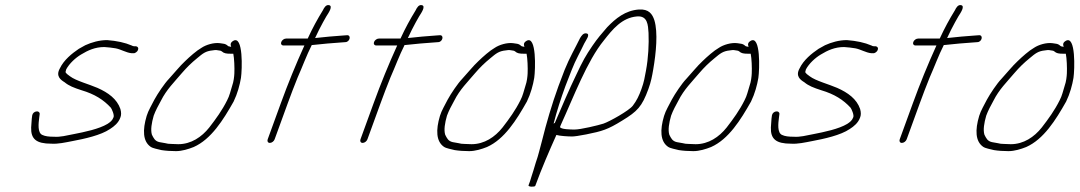

<svg xmlns="http://www.w3.org/2000/svg" viewBox="-20 -601 4200 747"><path d="M509.2 -421H502.2C498.9 -421 495.6 -422 492.3 -424C466.5 -435.2 434.9 -442 397 -445C366 -445 336.4 -436.3 311.7 -425L286.6 -411C259.9 -392.9 228.5 -367.8 212.9 -335C196 -305 215.7 -290.5 231.3 -281C248.3 -266.9 267.1 -259.7 297 -250C348.7 -234.7 383.1 -212.6 411.2 -182C414.4 -178.1 426.3 -152.7 421.4 -144C417.2 -132.3 408.8 -125.9 398.3 -119C365.3 -99 308.4 -87.3 265.8 -79C239 -73.8 214.5 -67.1 190.1 -69C170.5 -69 156.1 -70.6 144.7 -76C125.6 -84.3 129.5 -120.2 132.8 -145L134.5 -158C133.9 -173.5 108.2 -169.4 105.3 -152L103.6 -139C102.9 -129.7 102.1 -118.3 101.2 -105C99.8 -60.3 120.9 -42 179.3 -42C205.9 -40.2 233 -46.6 261.4 -52C308.5 -60.9 372.2 -74.6 408 -99C424.6 -109.6 440.7 -122.9 448 -143C452.1 -152.3 452.2 -163.7 448.4 -177C435.1 -216 401.1 -240.5 359.3 -259C328.4 -272.6 275.3 -286.6 252.6 -304C248.7 -307.1 233.3 -316.8 235.2 -322C235.7 -325.3 236.5 -328.3 237.5 -331C249.7 -354.1 274.4 -376.5 295.6 -389C322 -405 349.7 -418 386.1 -418C402 -416.6 415.5 -415.7 429.8 -413C450.4 -409.2 470.7 -396.1 491.4 -394H498.4C504.9 -392.6 514.5 -399.7 516.9 -406.5C519.9 -414.5 516 -419.8 509.2 -421Z M879.5 -419C877.5 -419 875.6 -419.3 873.9 -420C870.5 -420 867.9 -421 866 -423C861 -427.7 855.3 -430.3 848.9 -431L835.6 -433C812 -436.1 781.6 -426.9 764 -415C744.8 -404.2 717.6 -380 700.1 -363C680.7 -345.3 655.4 -313.7 637 -294C620.3 -276.7 593.5 -237 580.5 -213C570.8 -193.2 556.9 -171.3 550.6 -150C534.2 -95 535.7 -51.1 565.9 -30C575.4 -23.4 593.7 -21 608.2 -17C624.4 -14.4 644.9 -13 664.7 -13C687.9 -13 713.1 -20.8 733.6 -29C801.6 -59.2 848.5 -134.2 889 -206C904.1 -237.3 912.9 -270.3 917.5 -298C922.2 -329.7 927 -465.6 887.4 -442C874.9 -434.6 876.6 -426.5 879.5 -419ZM887.7 -392C891.3 -374.6 892.9 -336.9 891.8 -315.5C891.2 -303.2 889.3 -283.8 883.2 -267C879.2 -252.3 876.3 -242.7 874.6 -238C871.9 -228.7 868.3 -219.7 863.8 -211C844.3 -171.8 820.5 -139 794.2 -105C764.8 -67.9 723.4 -40 673.6 -40C664.2 -40 655.3 -40.3 646.9 -41C637.6 -41 629.6 -42 623 -44L600.5 -48C582.4 -51.9 577.7 -63.9 571 -77C565.4 -95.7 569.8 -122.5 578 -151C585.1 -170.5 596.2 -191.2 606.1 -209C627.9 -252.9 659 -282.6 687 -316C708 -340.3 723.7 -355.5 747.5 -375C768.7 -392.5 779.4 -402.3 807.4 -405C821.7 -407.7 824.6 -405.5 836 -404C838 -404 840.3 -403 843 -401C851.1 -393.4 860.9 -392 876.7 -392Z M1074.2 -437.5C1071.5 -430 1075.6 -424 1083.3 -424H1164.3C1131.1 -351 1100.6 -276.3 1072.1 -198L1021.5 -59C1018.7 -51.3 1022.3 -45 1029.9 -45C1037.4 -45 1045.7 -51.3 1048.5 -59L1099.1 -198C1111.4 -231.8 1124.6 -266.3 1137.8 -299C1156.7 -341.5 1172.2 -384.8 1193.1 -426H1197.1C1236 -430.4 1272.1 -433.4 1309.7 -436L1323.1 -437C1341.1 -437 1347.6 -464 1330.9 -464L1316.5 -463C1279.6 -460.2 1244.1 -457.6 1205.9 -453C1216.2 -474.8 1226.3 -496 1236.8 -514.5L1249.5 -537C1258.4 -551 1276.9 -577.7 1260 -581C1248.3 -583.3 1241.2 -571.5 1236.2 -561C1215.2 -526.8 1195.8 -491.6 1177.2 -451H1093.2C1085.5 -451 1077 -445 1074.2 -437.5Z M1435.2 -437.5C1432.5 -430 1436.6 -424 1444.3 -424H1525.3C1492.1 -351 1461.6 -276.3 1433.1 -198L1382.5 -59C1379.7 -51.3 1383.3 -45 1390.9 -45C1398.4 -45 1406.7 -51.3 1409.5 -59L1460.1 -198C1472.4 -231.8 1485.6 -266.3 1498.8 -299C1517.7 -341.5 1533.2 -384.8 1554.1 -426H1558.1C1597 -430.4 1633.1 -433.4 1670.7 -436L1684.1 -437C1702.1 -437 1708.6 -464 1691.9 -464L1677.5 -463C1640.6 -460.2 1605.1 -457.6 1566.9 -453C1577.2 -474.8 1587.3 -496 1597.8 -514.5L1610.5 -537C1619.4 -551 1637.9 -577.7 1621 -581C1609.3 -583.3 1602.2 -571.5 1597.2 -561C1576.2 -526.8 1556.8 -491.6 1538.2 -451H1454.2C1446.5 -451 1438 -445 1435.2 -437.5Z M2020.5 -419C2018.5 -419 2016.6 -419.3 2014.9 -420C2011.5 -420 2008.9 -421 2007 -423C2002 -427.7 1996.3 -430.3 1989.9 -431L1976.6 -433C1953 -436.1 1922.6 -426.9 1905 -415C1885.8 -404.2 1858.6 -380 1841.1 -363C1821.7 -345.3 1796.4 -313.7 1778 -294C1761.3 -276.7 1734.5 -237 1721.5 -213C1711.8 -193.2 1697.9 -171.3 1691.6 -150C1675.2 -95 1676.7 -51.1 1706.9 -30C1716.4 -23.4 1734.7 -21 1749.2 -17C1765.4 -14.4 1785.9 -13 1805.7 -13C1828.9 -13 1854.1 -20.8 1874.6 -29C1942.6 -59.2 1989.5 -134.2 2030 -206C2045.1 -237.3 2053.9 -270.3 2058.5 -298C2063.2 -329.7 2068 -465.6 2028.4 -442C2015.9 -434.6 2017.6 -426.5 2020.5 -419ZM2028.7 -392C2032.3 -374.6 2033.9 -336.9 2032.8 -315.5C2032.2 -303.2 2030.3 -283.8 2024.2 -267C2020.2 -252.3 2017.3 -242.7 2015.6 -238C2012.9 -228.7 2009.3 -219.7 2004.8 -211C1985.3 -171.8 1961.5 -139 1935.2 -105C1905.8 -67.9 1864.4 -40 1814.6 -40C1805.2 -40 1796.3 -40.3 1787.9 -41C1778.6 -41 1770.6 -42 1764 -44L1741.5 -48C1723.4 -51.9 1718.7 -63.9 1712 -77C1706.4 -95.7 1710.8 -122.5 1719 -151C1726.1 -170.5 1737.2 -191.2 1747.1 -209C1768.9 -252.9 1800 -282.6 1828 -316C1849 -340.3 1864.7 -355.5 1888.5 -375C1909.7 -392.5 1920.4 -402.3 1948.4 -405C1962.7 -407.7 1965.6 -405.5 1977 -404C1979 -404 1981.3 -403 1984 -401C1992.1 -393.4 2001.9 -392 2017.7 -392Z M2158.9 -107 2161.5 -114C2212.4 -225.2 2264 -363.8 2329.6 -444C2363.2 -487 2399.7 -531.9 2457.5 -537C2500.3 -541.1 2501.2 -502.8 2503.2 -473C2505.1 -430.7 2502.4 -375 2493.2 -326C2488.5 -301.2 2486 -282.9 2475.6 -254.5C2466.1 -228.3 2457 -209.4 2442.2 -190C2427.4 -170.2 2350.4 -127.6 2327.7 -120C2307.1 -113.4 2239.2 -97 2215.3 -97C2202.5 -97 2160.2 -97.5 2158.9 -107ZM2205.5 -70C2214.8 -70 2233.1 -72.7 2260.4 -78C2323.6 -90.7 2344.6 -97 2401 -132C2459.7 -167.7 2477.8 -186.3 2502.6 -254.5C2513.3 -283.9 2516.8 -304.1 2521.5 -331C2532.6 -395.4 2540.3 -474.9 2526 -522C2518.2 -546 2504.6 -566.7 2465.3 -564C2412.8 -560.1 2375.4 -529.5 2342.2 -495C2321.6 -471.2 2304.6 -451.9 2285 -423C2259 -384.9 2247.1 -363.9 2221.5 -309C2196.8 -258.6 2161.2 -175.6 2138.8 -123C2136.3 -121.7 2134.6 -120.7 2133.7 -120L2134.4 -122C2146.5 -169.2 2161.3 -215.2 2179.8 -266C2189.5 -290.7 2197.5 -311.5 2204.1 -328.5C2218.8 -366.8 2239 -401.3 2253.2 -432C2259.4 -444.5 2278.2 -467.8 2261.9 -471C2249.8 -473.4 2242.7 -462.5 2236.9 -453C2217.5 -413.4 2195.6 -376.1 2176.7 -329C2170.4 -311.7 2162.5 -290.7 2152.8 -266C2126.6 -194 2105.3 -120.2 2089.4 -56C2080.7 -25.3 2075.3 1.8 2064.4 32C2060.7 44 2057.6 54.3 2055.1 63C2049.4 78.5 2046.8 91.1 2042.2 104L2036.3 120C2034 126.4 2060.8 127 2062.6 122C2086.7 55.8 2116.1 -12.1 2144.7 -76C2156.5 -72 2190.4 -70 2205.5 -70Z M2892.5 -419C2890.5 -419 2888.6 -419.3 2886.9 -420C2883.5 -420 2880.9 -421 2879 -423C2874 -427.7 2868.3 -430.3 2861.9 -431L2848.6 -433C2825 -436.1 2794.6 -426.9 2777 -415C2757.8 -404.2 2730.6 -380 2713.1 -363C2693.7 -345.3 2668.4 -313.7 2650 -294C2633.3 -276.7 2606.5 -237 2593.5 -213C2583.8 -193.2 2569.9 -171.3 2563.6 -150C2547.2 -95 2548.7 -51.1 2578.9 -30C2588.4 -23.4 2606.7 -21 2621.2 -17C2637.4 -14.4 2657.9 -13 2677.7 -13C2700.9 -13 2726.1 -20.8 2746.6 -29C2814.6 -59.2 2861.5 -134.2 2902 -206C2917.1 -237.3 2925.9 -270.3 2930.5 -298C2935.2 -329.7 2940 -465.6 2900.4 -442C2887.9 -434.6 2889.6 -426.5 2892.5 -419ZM2900.7 -392C2904.3 -374.6 2905.9 -336.9 2904.8 -315.5C2904.2 -303.2 2902.3 -283.8 2896.2 -267C2892.2 -252.3 2889.3 -242.7 2887.6 -238C2884.9 -228.7 2881.3 -219.7 2876.8 -211C2857.3 -171.8 2833.5 -139 2807.2 -105C2777.8 -67.9 2736.4 -40 2686.6 -40C2677.2 -40 2668.3 -40.3 2659.9 -41C2650.6 -41 2642.6 -42 2636 -44L2613.5 -48C2595.4 -51.9 2590.7 -63.9 2584 -77C2578.4 -95.7 2582.8 -122.5 2591 -151C2598.1 -170.5 2609.2 -191.2 2619.1 -209C2640.9 -252.9 2672 -282.6 2700 -316C2721 -340.3 2736.7 -355.5 2760.5 -375C2781.7 -392.5 2792.4 -402.3 2820.4 -405C2834.7 -407.7 2837.6 -405.5 2849 -404C2851 -404 2853.3 -403 2856 -401C2864.1 -393.4 2873.9 -392 2889.7 -392Z M3387.2 -421H3380.2C3376.9 -421 3373.6 -422 3370.3 -424C3344.5 -435.2 3312.9 -442 3275 -445C3244 -445 3214.4 -436.3 3189.7 -425L3164.6 -411C3137.9 -392.9 3106.5 -367.8 3090.9 -335C3074 -305 3093.7 -290.5 3109.3 -281C3126.3 -266.9 3145.1 -259.7 3175 -250C3226.7 -234.7 3261.1 -212.6 3289.2 -182C3292.4 -178.1 3304.3 -152.7 3299.4 -144C3295.2 -132.3 3286.8 -125.9 3276.3 -119C3243.3 -99 3186.4 -87.3 3143.8 -79C3117 -73.8 3092.5 -67.1 3068.1 -69C3048.5 -69 3034.1 -70.6 3022.7 -76C3003.6 -84.3 3007.5 -120.2 3010.8 -145L3012.5 -158C3011.9 -173.5 2986.2 -169.4 2983.3 -152L2981.6 -139C2980.9 -129.7 2980.1 -118.3 2979.2 -105C2977.8 -60.3 2998.9 -42 3057.3 -42C3083.9 -40.2 3111 -46.6 3139.4 -52C3186.5 -60.9 3250.2 -74.6 3286 -99C3302.6 -109.6 3318.7 -122.9 3326 -143C3330.1 -152.3 3330.2 -163.7 3326.4 -177C3313.1 -216 3279.1 -240.5 3237.3 -259C3206.4 -272.6 3153.3 -286.6 3130.6 -304C3126.7 -307.1 3111.3 -316.8 3113.2 -322C3113.7 -325.3 3114.5 -328.3 3115.5 -331C3127.7 -354.1 3152.4 -376.5 3173.6 -389C3200 -405 3227.7 -418 3264.1 -418C3280 -416.6 3293.5 -415.7 3307.8 -413C3328.4 -409.2 3348.7 -396.1 3369.4 -394H3376.4C3382.9 -392.6 3392.5 -399.7 3394.9 -406.5C3397.9 -414.5 3394 -419.8 3387.2 -421Z M3533.2 -437.5C3530.5 -430 3534.6 -424 3542.3 -424H3623.3C3590.1 -351 3559.6 -276.3 3531.1 -198L3480.5 -59C3477.7 -51.3 3481.3 -45 3488.9 -45C3496.4 -45 3504.7 -51.3 3507.5 -59L3558.1 -198C3570.4 -231.8 3583.6 -266.3 3596.8 -299C3615.7 -341.5 3631.2 -384.8 3652.1 -426H3656.1C3695 -430.4 3731.1 -433.4 3768.7 -436L3782.1 -437C3800.1 -437 3806.6 -464 3789.9 -464L3775.5 -463C3738.6 -460.2 3703.1 -457.6 3664.9 -453C3675.2 -474.8 3685.3 -496 3695.8 -514.5L3708.5 -537C3717.4 -551 3735.9 -577.7 3719 -581C3707.3 -583.3 3700.2 -571.5 3695.2 -561C3674.2 -526.8 3654.8 -491.6 3636.2 -451H3552.2C3544.5 -451 3536 -445 3533.2 -437.5Z M4118.5 -419C4116.5 -419 4114.6 -419.3 4112.9 -420C4109.5 -420 4106.9 -421 4105 -423C4100 -427.7 4094.3 -430.3 4087.9 -431L4074.6 -433C4051 -436.1 4020.6 -426.9 4003 -415C3983.8 -404.2 3956.6 -380 3939.1 -363C3919.7 -345.3 3894.4 -313.7 3876 -294C3859.3 -276.7 3832.5 -237 3819.5 -213C3809.8 -193.2 3795.9 -171.3 3789.6 -150C3773.2 -95 3774.7 -51.1 3804.9 -30C3814.4 -23.4 3832.7 -21 3847.2 -17C3863.4 -14.4 3883.9 -13 3903.7 -13C3926.9 -13 3952.1 -20.8 3972.6 -29C4040.6 -59.2 4087.5 -134.2 4128 -206C4143.1 -237.3 4151.9 -270.3 4156.5 -298C4161.2 -329.7 4166 -465.6 4126.4 -442C4113.9 -434.6 4115.6 -426.5 4118.5 -419ZM4126.7 -392C4130.3 -374.6 4131.9 -336.9 4130.8 -315.5C4130.2 -303.2 4128.3 -283.8 4122.2 -267C4118.2 -252.3 4115.3 -242.7 4113.6 -238C4110.9 -228.7 4107.3 -219.7 4102.8 -211C4083.3 -171.8 4059.5 -139 4033.2 -105C4003.8 -67.9 3962.4 -40 3912.6 -40C3903.2 -40 3894.3 -40.3 3885.9 -41C3876.6 -41 3868.6 -42 3862 -44L3839.5 -48C3821.4 -51.9 3816.7 -63.9 3810 -77C3804.4 -95.7 3808.8 -122.5 3817 -151C3824.1 -170.5 3835.2 -191.2 3845.1 -209C3866.9 -252.9 3898 -282.6 3926 -316C3947 -340.3 3962.7 -355.5 3986.5 -375C4007.7 -392.5 4018.4 -402.3 4046.4 -405C4060.7 -407.7 4063.6 -405.5 4075 -404C4077 -404 4079.3 -403 4082 -401C4090.1 -393.4 4099.9 -392 4115.7 -392Z"/></svg>

Font: Take Off
Style: Drunk
Weight: 400
Foundry: Cannot Into Space Fonts
Version: Version 0.89